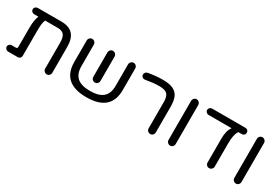

<svg xmlns="http://www.w3.org/2000/svg" viewBox="33 -1342 3024 2108"><g transform="rotate(30 1544.5 -288.0)"><path d="M605.5 -368.2V-40Q605.5 -21.5 592.3 -7.8Q579.1 5.9 560.5 5.9Q542 5.9 528.3 -7.8Q514.6 -21.5 514.6 -40V-368.2Q514.6 -439.5 489.3 -468.3Q463.9 -497.1 411.1 -497.1H250Q238.3 -468.8 234.9 -436.5Q231.4 -404.3 231.4 -342.8V-39.1Q231.4 -21.5 219.7 -10.3Q208 1 190.4 1H67.4Q51.8 1 39.6 -11.2Q27.3 -23.4 27.3 -39.1Q27.3 -55.7 39.6 -67.4Q51.8 -79.1 67.4 -79.1H121.1Q140.6 -79.1 140.6 -98.6V-346.7Q140.6 -439.5 165 -497.1H113.3Q95.7 -497.1 83 -508.3Q70.3 -519.5 70.3 -537.1Q70.3 -554.7 83 -565.9Q95.7 -577.1 113.3 -577.1H411.1Q508.8 -577.1 557.1 -525.4Q605.5 -473.6 605.5 -368.2Z M1370.1 -536.1V-263.7Q1370.1 5.9 1062.5 5.9Q754.9 5.9 754.9 -263.7V-536.1Q754.9 -554.7 768.1 -568.4Q781.2 -582 799.8 -582Q818.4 -582 832 -568.4Q845.7 -554.7 845.7 -536.1V-263.7Q845.7 -167 898.4 -120.6Q951.2 -74.2 1062.5 -74.2Q1173.8 -74.2 1226.6 -120.6Q1279.3 -167 1279.3 -263.7V-536.1Q1279.3 -554.7 1293 -568.4Q1306.6 -582 1325.2 -582Q1343.8 -582 1356.9 -568.4Q1370.1 -554.7 1370.1 -536.1ZM1017.6 -226.6V-536.1Q1017.6 -554.7 1030.8 -568.4Q1043.9 -582 1062.5 -582Q1081.1 -582 1094.7 -568.4Q1108.4 -554.7 1108.4 -536.1V-226.6Q1108.4 -208 1095.2 -194.3Q1082 -180.7 1063.5 -180.7Q1044.9 -180.7 1031.2 -194.3Q1017.6 -208 1017.6 -226.6Z M1826.2 -41V-368.2Q1826.2 -422.9 1813.5 -449.2Q1801.8 -476.6 1773.4 -488.8Q1745.1 -501 1692.4 -501Q1656.2 -501 1619.1 -497.1Q1582 -493.2 1524.4 -483.4Q1504.9 -480.5 1490.7 -492.2Q1476.6 -503.9 1476.6 -522.5Q1476.6 -537.1 1486.8 -548.8Q1497.1 -560.5 1512.7 -563.5Q1608.4 -581.1 1696.3 -581.1Q1778.3 -581.1 1825.2 -559.6Q1873 -538.1 1895 -492.2Q1917 -446.3 1917 -368.2V-41Q1917 -22.5 1903.8 -8.8Q1890.6 4.9 1872.1 4.9Q1853.5 4.9 1839.8 -8.8Q1826.2 -22.5 1826.2 -41Z M2079.1 -40V-535.2Q2079.1 -553.7 2092.3 -567.4Q2105.5 -581.1 2124 -581.1Q2142.6 -581.1 2156.2 -567.4Q2169.9 -553.7 2169.9 -535.2V-40Q2169.9 -21.5 2156.7 -7.8Q2143.6 5.9 2125 5.9Q2106.4 5.9 2092.8 -7.8Q2079.1 -21.5 2079.1 -40Z M2784.2 -537.1Q2784.2 -519.5 2772.5 -508.3Q2760.7 -497.1 2743.2 -497.1H2699.2Q2665 -446.3 2665 -336.9V-39.1Q2665 -20.5 2651.4 -7.3Q2637.7 5.9 2619.1 5.9Q2600.6 5.9 2587.4 -7.3Q2574.2 -20.5 2574.2 -39.1V-340.8Q2574.2 -446.3 2615.2 -497.1H2321.3Q2305.7 -497.1 2293.5 -509.3Q2281.2 -521.5 2281.2 -537.1Q2281.2 -553.7 2293.5 -565.4Q2305.7 -577.1 2321.3 -577.1H2743.2Q2760.7 -577.1 2772.5 -565.9Q2784.2 -554.7 2784.2 -537.1Z M2913.1 -40V-535.2Q2913.1 -553.7 2926.3 -567.4Q2939.5 -581.1 2958 -581.1Q2976.6 -581.1 2990.2 -567.4Q3003.9 -553.7 3003.9 -535.2V-40Q3003.9 -21.5 2990.7 -7.8Q2977.5 5.9 2959 5.9Q2940.4 5.9 2926.8 -7.8Q2913.1 -21.5 2913.1 -40Z"/></g></svg>

Font: jf-openhuninn-1.1
Style: Regular
Weight: 400
Designer: [Kosugi Maru]
      Designed by Motoya company      

      [Varela Round]
      Joe Prince(Latin component); Avraham Co
Foundry: justfont CO.,LTD.
Version: 1.1